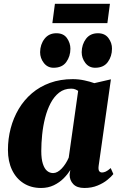

<svg xmlns="http://www.w3.org/2000/svg" viewBox="-20 -948 611 979"><path d="M483 -102.5Q480.5 -83.5 485.5 -76Q490.5 -68.5 500.5 -68.5Q509 -68.5 519.5 -73.2Q530 -78 544.5 -91L558 -60.5Q548 -47.5 527.5 -30.8Q507 -14 477.2 -1.8Q447.5 10.5 410 10.5Q372.5 10.5 353.8 -9Q335 -28.5 335 -57.5L338.5 -81.5Q326 -60.5 304.8 -39Q283.5 -17.5 254.5 -3.5Q225.5 10.5 189.5 10.5Q138 10.5 100 -13.8Q62 -38 41.2 -81.8Q20.5 -125.5 20.5 -183.5Q20.5 -240.5 34.5 -293.8Q48.5 -347 75.5 -392.5Q102.5 -438 142.5 -472.2Q182.5 -506.5 235 -525.5Q287.5 -544.5 351 -544.5Q381 -544.5 410 -538.2Q439 -532 461 -524L545.5 -543.5ZM378.5 -484.5Q373 -488.5 364.2 -492.2Q355.5 -496 343 -496Q307.5 -496 281.8 -476Q256 -456 238.2 -422.2Q220.5 -388.5 210 -347Q199.5 -305.5 195 -261.5Q190.5 -217.5 190.5 -178Q190.5 -138 198.5 -113Q206.5 -88 220 -76.8Q233.5 -65.5 251 -65.5Q262 -65.5 273 -71.5Q284 -77.5 294.5 -88.5Q305 -99.5 314.2 -113.8Q323.5 -128 330.5 -144.5ZM253 -602.5Q222.5 -602.5 203.5 -627Q184.5 -651.5 184.5 -682Q185 -721.5 207 -750Q229 -778.5 267.5 -778.5Q304 -778.5 321.5 -753.5Q339 -728.5 339 -699.5Q339 -661 318 -631.8Q297 -602.5 253 -602.5ZM465 -602.5Q434 -602.5 415.2 -627Q396.5 -651.5 396.5 -682Q397 -721.5 418.5 -750Q440 -778.5 479.5 -778.5Q515 -778.5 533.2 -753.5Q551.5 -728.5 551 -699.5Q551 -661 529.8 -631.8Q508.5 -602.5 465 -602.5ZM260 -928.5H540.5L527.5 -830H247Z"/></svg>

Font: Merriweather 72pt Black
Style: Italic
Weight: 900
Italic angle: -7.8°
Version: Version 2.101